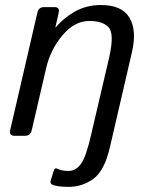

<svg xmlns="http://www.w3.org/2000/svg" viewBox="-20 -541 591 765"><path d="M37.6 0Q15.6 0 20.5 -22L128.9 -490.7Q133.8 -512.7 155.8 -512.7H196.8Q218.8 -512.7 213.9 -490.7L200.7 -432.1H202.6Q231.4 -467.8 277.6 -494.4Q323.7 -521 382.3 -521Q465.3 -521 495.6 -470.9Q525.9 -420.9 505.9 -334L418 45.4Q396 140.1 351.6 171.9Q307.1 203.6 253.9 203.6Q205.6 203.6 187 193.8Q178.7 189.5 182.1 178.2L194.3 138.7Q198.2 126 208.5 131.3Q225.6 140.1 252.9 140.1Q281.7 140.1 302.2 112.3Q322.8 84.5 342.8 -2.9L414.6 -310.5Q436.5 -406.2 413.1 -431.9Q389.6 -457.5 335.9 -457.5Q277.3 -457.5 229.2 -400.6Q181.2 -343.8 164.1 -270.5L106.4 -22Q101.6 0 79.6 0Z"/></svg>

Font: Istok Web
Style: BoldItalic
Weight: 700
Italic angle: -13°
Designer: Andrey V. Panov
Foundry: Andrey V. Panov
Version: Version 1.0.2g